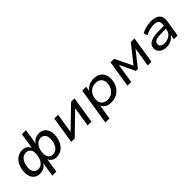

<svg xmlns="http://www.w3.org/2000/svg" viewBox="208 -1913 3311 3311"><g transform="rotate(-45 1864.0 -257.5)"><path d="M359 180 405 -101H413Q386 -46 339 -18.5Q292 9 237 9Q174 9 131.5 -22.5Q89 -54 70.5 -112Q52 -170 63 -247Q73 -324 106 -381Q139 -438 191 -469Q243 -500 307 -500Q364 -500 402 -471Q440 -442 454 -391H446L494 -695H593L544 -390H535Q562 -445 608 -472.5Q654 -500 710 -500Q773 -500 816 -468.5Q859 -437 877 -380Q895 -323 884 -245Q874 -168 840.5 -110.5Q807 -53 755.5 -22Q704 9 639 9Q582 9 544 -20.5Q506 -50 493 -101H502L458 180ZM269 -68Q310 -68 343 -90.5Q376 -113 397.5 -154.5Q419 -196 426 -254Q434 -308 422.5 -346Q411 -384 385 -403.5Q359 -423 321 -423Q278 -424 245 -401.5Q212 -379 190.5 -337.5Q169 -296 161 -238Q154 -185 165 -147Q176 -109 202.5 -89Q229 -69 269 -68ZM625 -69Q667 -69 701 -91Q735 -113 757 -155Q779 -197 786 -254Q793 -307 782 -344.5Q771 -382 744.5 -402.5Q718 -423 677 -423Q636 -423 603.5 -400.5Q571 -378 549 -337Q527 -296 520 -238Q513 -184 524 -146Q535 -108 561.5 -88.5Q588 -69 625 -69Z M1002 0 1080 -491H1173L1111 -105H1090L1489 -491H1573L1495 0H1403L1464 -387H1485L1087 0Z M1654 180 1761 -491H1856L1840 -384H1832Q1852 -422 1884.5 -448Q1917 -474 1958 -487Q1999 -500 2044 -500Q2120 -500 2170.5 -468Q2221 -436 2243.5 -378.5Q2266 -321 2255 -245Q2246 -169 2208.5 -112Q2171 -55 2111 -23Q2051 9 1972 9Q1904 9 1856 -21.5Q1808 -52 1793 -105H1799L1754 180ZM1962 -69Q2016 -69 2057.5 -92.5Q2099 -116 2124.5 -157Q2150 -198 2157 -253Q2168 -331 2130 -376.5Q2092 -422 2015 -422Q1961 -422 1919.5 -399Q1878 -376 1852.5 -335Q1827 -294 1820 -238Q1809 -160 1847 -114.5Q1885 -69 1962 -69Z M2373 0 2451 -491H2537L2692 -172L2946 -491H3035L2957 0H2867L2927 -380H2944L2705 -78H2656L2511 -380H2524L2464 0Z M3324 9Q3266 9 3224.5 -12Q3183 -33 3162 -68.5Q3141 -104 3147 -149Q3153 -197 3186.5 -227Q3220 -257 3288.5 -272Q3357 -287 3467 -287H3562L3552 -225H3464Q3384 -225 3337.5 -218Q3291 -211 3270 -194Q3249 -177 3245 -147Q3240 -108 3268.5 -85.5Q3297 -63 3349 -63Q3394 -63 3433.5 -81Q3473 -99 3500 -130.5Q3527 -162 3533 -202L3551 -314Q3560 -370 3530.5 -397Q3501 -424 3432 -424Q3382 -424 3332 -411Q3282 -398 3234 -370L3209 -441Q3242 -459 3281 -472.5Q3320 -486 3362.5 -493Q3405 -500 3445 -500Q3520 -500 3568 -477.5Q3616 -455 3635.5 -410.5Q3655 -366 3645 -299L3597 0H3507L3523 -110H3531Q3513 -74 3481.5 -47Q3450 -20 3410.5 -5.5Q3371 9 3324 9Z"/></g></svg>

Font: Nunito Sans 10pt SemiExpanded Medium
Style: Italic
Weight: 500
Width: 6
Italic angle: -9°
Designer: Vernon Adams
Foundry: Vernon Adams
Version: Version 3.101;gftools[0.9.27]